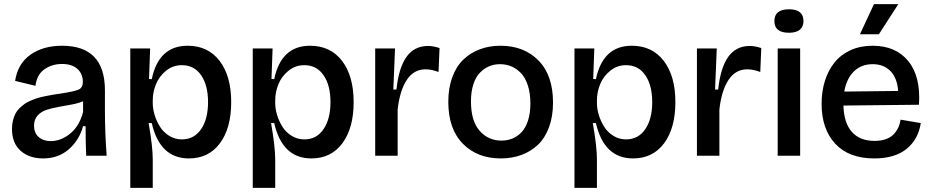

<svg xmlns="http://www.w3.org/2000/svg" viewBox="-20 -755 4518 931"><path d="M189 13.2Q122.1 13.2 80.1 -23.7Q38.1 -60.5 38.1 -130.9Q38.1 -152.8 43 -171.6Q47.9 -190.4 55.2 -204.6Q62.5 -218.8 75.2 -231Q87.9 -243.2 100.1 -251.7Q112.3 -260.3 130.6 -267.8Q148.9 -275.4 163.3 -279.8Q177.7 -284.2 199.2 -288.6Q220.7 -293 234.9 -295.4Q249 -297.9 271 -300.8Q341.3 -311.5 361.6 -320.8Q381.8 -330.1 381.8 -357.9Q381.8 -397 355.2 -420.9Q328.6 -444.8 280.8 -444.8Q231.9 -444.8 195.3 -418.9Q158.7 -393.1 151.9 -338.9L53.2 -362.8Q66.4 -446.8 127.9 -490Q189.5 -533.2 280.8 -533.2Q488.8 -533.2 488.8 -316.9V-214.8Q488.8 -115.2 497.1 0H397.9Q395 -68.8 395 -143.1H382.8Q363.8 -74.7 313.2 -30.8Q262.7 13.2 189 13.2ZM226.1 -70.8Q275.9 -70.8 320.6 -107.4Q365.2 -144 382.8 -211.9V-264.2Q362.8 -254.9 328.6 -248.3Q294.4 -241.7 264.9 -236.8Q235.4 -231.9 206.8 -222.7Q178.2 -213.4 161.6 -194.1Q145 -174.8 145 -145Q145 -110.8 167.2 -90.8Q189.5 -70.8 226.1 -70.8Z M611.8 155.8V-272.9V-520H708L702.6 -372.1L715.8 -371.1Q749.5 -533.2 889.6 -533.2Q988.8 -533.2 1044.9 -459.7Q1101.1 -386.2 1101.1 -259.8Q1101.1 -133.8 1046.4 -60.3Q991.7 13.2 896 13.2Q754.9 13.2 715.8 -158.2H700.7Q720.7 -43.9 720.7 19V155.8ZM861.8 -79.1Q921.4 -79.1 955.1 -128.7Q988.8 -178.2 988.8 -259.8Q988.8 -341.8 955.1 -390.4Q921.4 -439 861.8 -439Q818.8 -439 785.6 -412.4Q752.4 -385.7 736.6 -347.4Q720.7 -309.1 720.7 -268.1V-254.9Q720.7 -228 729.5 -198.5Q738.3 -168.9 754.9 -141.8Q771.5 -114.7 799.6 -96.9Q827.6 -79.1 861.8 -79.1Z M1205.6 155.8V-272.9V-520H1301.8L1296.4 -372.1L1309.6 -371.1Q1343.3 -533.2 1483.4 -533.2Q1582.5 -533.2 1638.7 -459.7Q1694.8 -386.2 1694.8 -259.8Q1694.8 -133.8 1640.1 -60.3Q1585.4 13.2 1489.7 13.2Q1348.6 13.2 1309.6 -158.2H1294.4Q1314.5 -43.9 1314.5 19V155.8ZM1455.6 -79.1Q1515.1 -79.1 1548.8 -128.7Q1582.5 -178.2 1582.5 -259.8Q1582.5 -341.8 1548.8 -390.4Q1515.1 -439 1455.6 -439Q1412.6 -439 1379.4 -412.4Q1346.2 -385.7 1330.3 -347.4Q1314.5 -309.1 1314.5 -268.1V-254.9Q1314.5 -228 1323.2 -198.5Q1332 -168.9 1348.6 -141.8Q1365.2 -114.7 1393.3 -96.9Q1421.4 -79.1 1455.6 -79.1Z M1799.3 0V-266.1V-520H1895.5L1887.2 -320.8H1902.3Q1913.6 -427.2 1951.4 -479.7Q1989.3 -532.2 2056.2 -532.2Q2080.1 -532.2 2111.3 -522L2106.4 -405.8Q2073.2 -418.9 2043.5 -418.9Q1986.3 -418.9 1952.4 -367.4Q1918.5 -315.9 1908.2 -224.1V0Z M2408.7 13.2Q2293.9 13.2 2223.9 -58.6Q2153.8 -130.4 2153.8 -261.2Q2153.8 -328.1 2173.1 -380.6Q2192.4 -433.1 2226.8 -466.1Q2261.2 -499 2306.9 -516.1Q2352.5 -533.2 2406.7 -533.2Q2521 -533.2 2591.3 -461.4Q2661.6 -389.6 2661.6 -257.8Q2661.6 -190.9 2642.3 -138.4Q2623 -85.9 2588.6 -53.2Q2554.2 -20.5 2508.5 -3.7Q2462.9 13.2 2408.7 13.2ZM2411.6 -73.2Q2439.9 -73.2 2464.6 -83.3Q2489.3 -93.3 2509 -114Q2528.8 -134.8 2540.3 -170.4Q2551.8 -206.1 2551.8 -252.9Q2551.8 -302.2 2539.8 -339.8Q2527.8 -377.4 2506.8 -399.7Q2485.8 -421.9 2460 -432.9Q2434.1 -443.8 2403.8 -443.8Q2376 -443.8 2351.8 -433.6Q2327.6 -423.3 2307.4 -402.8Q2287.1 -382.3 2275.4 -346.4Q2263.7 -310.5 2263.7 -263.2Q2263.7 -168.5 2305.7 -120.8Q2347.7 -73.2 2411.6 -73.2Z M2765.6 155.8V-272.9V-520H2861.8L2856.4 -372.1L2869.6 -371.1Q2903.3 -533.2 3043.5 -533.2Q3142.6 -533.2 3198.7 -459.7Q3254.9 -386.2 3254.9 -259.8Q3254.9 -133.8 3200.2 -60.3Q3145.5 13.2 3049.8 13.2Q2908.7 13.2 2869.6 -158.2H2854.5Q2874.5 -43.9 2874.5 19V155.8ZM3015.6 -79.1Q3075.2 -79.1 3108.9 -128.7Q3142.6 -178.2 3142.6 -259.8Q3142.6 -341.8 3108.9 -390.4Q3075.2 -439 3015.6 -439Q2972.7 -439 2939.5 -412.4Q2906.2 -385.7 2890.4 -347.4Q2874.5 -309.1 2874.5 -268.1V-254.9Q2874.5 -228 2883.3 -198.5Q2892.1 -168.9 2908.7 -141.8Q2925.3 -114.7 2953.4 -96.9Q2981.4 -79.1 3015.6 -79.1Z M3359.4 0V-266.1V-520H3455.6L3447.3 -320.8H3462.4Q3473.6 -427.2 3511.5 -479.7Q3549.3 -532.2 3616.2 -532.2Q3640.1 -532.2 3671.4 -522L3666.5 -405.8Q3633.3 -418.9 3603.5 -418.9Q3546.4 -418.9 3512.5 -367.4Q3478.5 -315.9 3468.3 -224.1V0Z M3806.2 -596.2Q3734.9 -596.2 3734.9 -652.8Q3734.9 -710 3806.2 -710Q3876 -710 3876 -652.8Q3876 -625 3857.9 -610.6Q3839.8 -596.2 3806.2 -596.2ZM3751 0V-520H3859.9V0Z M4241.7 -588.9H4149.9L4217.8 -734.9H4335.9ZM4219.7 13.2Q4096.2 13.2 4030 -58.1Q3963.9 -129.4 3963.9 -252Q3963.9 -312 3980 -363Q3996.1 -414.1 4026.6 -452.1Q4057.1 -490.2 4104.5 -511.7Q4151.9 -533.2 4210.9 -533.2Q4324.2 -533.2 4384.8 -458Q4445.3 -382.8 4436 -247.1L4069.8 -243.2Q4071.8 -159.2 4110.6 -115.5Q4149.4 -71.8 4220.7 -71.8Q4252 -71.8 4275.6 -80.3Q4299.3 -88.9 4313.5 -104Q4327.6 -119.1 4335.7 -136.5Q4343.8 -153.8 4346.7 -174.8L4444.8 -158.2Q4433.1 -79.6 4376.2 -33.2Q4319.3 13.2 4219.7 13.2ZM4211.9 -443.8Q4156.7 -443.8 4120.8 -408.9Q4085 -374 4073.7 -311L4335 -314Q4330.6 -376.5 4297.9 -410.2Q4265.1 -443.8 4211.9 -443.8Z"/></svg>

Font: Bricolage Grotesque Medium
Style: Regular
Weight: 500
Designer: Mathieu Triay
Foundry: Atelier Triay
Version: Version 1.000;gftools[0.9.30]